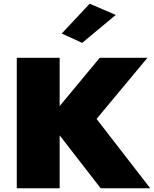

<svg xmlns="http://www.w3.org/2000/svg" viewBox="-20 -1010 826 1030"><path d="M601 -930 421 -780 311 -830 461 -990ZM70 -700H300V-441L515 -700H771L498 -372L786 0H520L300 -284V0H70Z"/></svg>

Font: Jost* Black
Style: Regular
Weight: 900
Version: Version 3.7